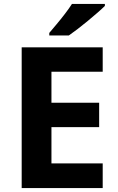

<svg xmlns="http://www.w3.org/2000/svg" viewBox="-20 -954 600 974"><path d="M501 0H90V-714H501V-590H241V-433H483V-309H241V-125H501ZM512 -924Q498 -910 475 -890Q452 -870 425.5 -848Q399 -826 373.5 -806.5Q348 -787 329 -774H230V-787Q246 -806 267.5 -831.5Q289 -857 310 -884.5Q331 -912 345 -934H512Z"/></svg>

Font: Noto Sans Sinhala
Style: Bold
Weight: 700
Designer: Jelle Bosma - Monotype Design Team
Foundry: Monotype Imaging Inc.
Version: Version 2.006; ttfautohint (v1.8.4.7-5d5b)